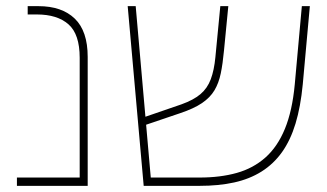

<svg xmlns="http://www.w3.org/2000/svg" viewBox="-20 -604 1062 624"><path d="M35 0V-27H239V-416Q239 -493 202.5 -525Q166 -557 100 -557H70V-584H105Q181 -584 223 -543.5Q265 -503 265 -419V0Z M447 0 395 -584H421L470 -27H629Q696 -27 749.5 -42Q803 -57 842.5 -92Q882 -127 906 -185.5Q930 -244 938 -330L961 -584H987L964 -330Q957 -257 940.5 -202.5Q924 -148 896.5 -109.5Q869 -71 830 -46.5Q791 -22 741 -11Q691 0 629 0ZM450 -197 448 -223 570 -265Q609 -279 631.5 -298Q654 -317 665 -346.5Q676 -376 680 -418L696 -584H722L708 -440Q704 -397 697.5 -365.5Q691 -334 677 -310.5Q663 -287 636.5 -269Q610 -251 565 -236Z"/></svg>

Font: Noto Sans Hebrew Thin
Style: Regular
Weight: 250
Designer: Monotype Design Team
Foundry: Monotype Imaging Inc.
Version: Version 2.003